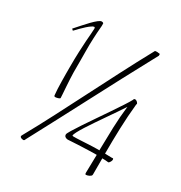

<svg xmlns="http://www.w3.org/2000/svg" viewBox="-156 -734 820 872"><g transform="rotate(30 254.0 -298.0)"><path d="M475.1 -78.1Q465.8 -79.1 459 -79.6Q452.1 -80.1 442.9 -80.1V4.9Q442.9 9.3 439.5 12.5Q436 15.6 431.6 17.8Q427.2 20 422.6 21Q418 22 416 22Q412.1 22 411.6 19Q411.1 16.1 411.1 12.2Q412.1 -11.2 412.1 -34.4Q412.1 -57.6 413.1 -81.1H398.9Q388.7 -81.1 370.1 -80.3Q351.6 -79.6 331.3 -78.9Q311 -78.1 292.5 -76.9Q273.9 -75.7 264.2 -75.2Q257.8 -75.2 251.5 -79.1Q245.1 -83 245.1 -91.8Q245.1 -96.2 256.8 -115.7Q268.6 -135.3 286.9 -162.8Q305.2 -190.4 327.4 -222.7Q349.6 -254.9 370.1 -285.4Q390.6 -315.9 407 -340.8Q423.3 -365.7 430.2 -378.9Q430.2 -379.9 430.7 -380.4Q431.2 -380.9 431.2 -381.8Q434.1 -387.7 439.2 -387Q444.3 -386.2 448.5 -382.8Q452.6 -379.4 454.8 -375.2Q457 -371.1 454.1 -370.1Q447.3 -303.7 445.1 -237.5Q442.9 -171.4 442.9 -105Q449.7 -105 457.5 -104.5Q465.3 -104 478 -104Q485.4 -106 486.8 -102.3Q488.3 -98.6 486.6 -93.3Q484.9 -87.9 481.2 -83Q477.5 -78.1 475.1 -78.1ZM405.8 -621.1Q405.8 -622.6 413.1 -623Q420.4 -623.5 424.8 -622.1Q428.7 -623 431.2 -621.1Q433.6 -619.1 432.1 -615.2Q432.6 -614.3 432.6 -612.8Q432.6 -612.3 432.1 -611.8Q382.3 -520 339.8 -439.5Q297.4 -358.9 257.6 -283.2Q217.8 -207.5 179 -133.5Q140.1 -59.6 98.1 19Q96.7 24.4 93.8 26.1Q90.8 27.8 87.9 26.9Q81.1 26.9 75.7 22.9Q70.3 19 74.2 12.2Q118.2 -66.9 157.5 -143.1Q196.8 -219.2 236.1 -296.1Q275.4 -373 316.7 -453.1Q357.9 -533.2 405.8 -621.1ZM413.1 -105Q414.1 -167 416 -225.3Q418 -283.7 424.8 -339.8Q413.1 -321.8 397.5 -298.8Q381.8 -275.9 365 -251.5Q348.1 -227.1 331.8 -203.1Q315.4 -179.2 302.5 -158.7Q289.6 -138.2 281.7 -123.3Q273.9 -108.4 273.9 -102.1Q273.9 -100.6 280.8 -100.3Q287.6 -100.1 298.8 -100.6Q310.1 -101.1 323.7 -101.8Q337.4 -102.5 351.3 -103.3Q365.2 -104 377.4 -104.5Q389.6 -105 397.9 -105ZM111.8 -222.2Q110.4 -232.4 109.6 -251Q108.9 -269.5 108.4 -290.3Q107.9 -311 107.9 -330.8Q107.9 -350.6 107.9 -363.8Q107.9 -410.6 109.4 -445.1Q110.8 -479.5 112.5 -504.2Q114.3 -528.8 115.7 -545.2Q117.2 -561.5 117.2 -571.8Q117.2 -579.1 112.8 -579.1Q107.9 -579.1 99.4 -573.2Q90.8 -567.4 80.3 -558.1Q69.8 -548.8 58.6 -537.4Q47.4 -525.9 37.1 -515.1L29.8 -522Q43.5 -537.1 58.3 -554Q73.2 -570.8 86.9 -585Q100.6 -599.1 112.1 -608.2Q123.5 -617.2 129.9 -617.2Q133.8 -617.2 137 -615.7Q140.1 -614.3 140.1 -611.8V-599.1Q138.2 -578.1 137.2 -561.8Q136.2 -545.4 135.5 -530Q134.8 -514.6 134.5 -498.5Q134.3 -482.4 134.5 -461.9Q134.8 -441.4 134.8 -415Q134.8 -388.7 134.8 -353Q134.8 -339.8 136 -319.6Q137.2 -299.3 138.4 -279.5Q139.6 -259.8 140.9 -243.9Q142.1 -228 142.1 -223.1Q142.1 -221.2 139.4 -219.5Q136.7 -217.8 132.8 -216.6Q128.9 -215.3 124.8 -214.6Q120.6 -213.9 118.2 -213.9Q111.8 -213.9 111.8 -222.2Z"/></g></svg>

Font: Stalemate
Style: Regular
Weight: 400
Designer: Astigmatic (AOETI)
Foundry: Astigmatic (AOETI)
Version: Version 001.000